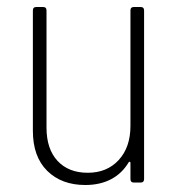

<svg xmlns="http://www.w3.org/2000/svg" viewBox="-20 -522 514 549"><path d="M363 -502H382Q392 -502 392 -492V-10Q392 0 382 0H363Q353 0 353 -10V-56Q353 -59 351.5 -59.5Q350 -60 348 -58Q329 -26 297.5 -9.5Q266 7 224 7Q156 7 115 -33.5Q74 -74 74 -148V-492Q74 -502 84 -502H103Q113 -502 113 -492V-157Q113 -96 144.5 -62Q176 -28 231 -28Q286 -28 319.5 -64.5Q353 -101 353 -162V-492Q353 -502 363 -502Z"/></svg>

Font: Barlow Semi Condensed ExLight
Style: Regular
Weight: 275
Width: 4
Designer: Jeremy Tribby
Foundry: Tribby Type
Version: Version 1.408